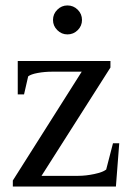

<svg xmlns="http://www.w3.org/2000/svg" viewBox="-20 -682 484 702"><path d="M26.9 0V-22L278.8 -419.9H170.9Q143.6 -419.9 118.2 -415.3Q92.8 -410.6 83 -402.8L67.9 -336.9H44.9V-459H383.8V-435.1L131.8 -39.1H266.1Q293.9 -39.1 324.7 -45.7Q355.5 -52.2 368.2 -62L393.1 -158.2H416L403.8 0ZM279.8 -608.9Q279.8 -587.4 264.2 -571.8Q248.5 -556.2 226.6 -556.2Q205.1 -556.2 189.5 -571.8Q173.8 -587.4 173.8 -608.9Q173.8 -630.9 189.5 -646.5Q205.1 -662.1 226.6 -662.1Q248.5 -662.1 264.2 -646.5Q279.8 -630.9 279.8 -608.9Z"/></svg>

Font: Tinos
Style: Regular
Weight: 400
Designer: Steve Matteson
Foundry: Monotype Imaging Inc.
Version: Version 1.23